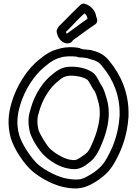

<svg xmlns="http://www.w3.org/2000/svg" viewBox="-20 -1020 771 1077"><path d="M40 -247C59 -183 114 -101 161 -60C211 -18 290 25 362 34C435 45 473 26 519 -2C572 -37 603 -67 634 -129C669 -194 694 -273 700 -356C701 -361 701 -370 701 -375C704 -498 657 -601 595 -676C570 -709 540 -726 501 -736C481 -744 449 -739 431 -748C429 -749 426 -751 424 -751C386 -758 341 -757 303 -744C270 -736 238 -718 205 -690C131 -633 72 -537 45 -444C26 -381 21 -318 40 -247ZM88 -261C71 -323 76 -373 93 -430C118 -515 172 -601 236 -650L237 -651C266 -676 292 -690 316 -696C317 -696 318 -697 319 -697C341 -705 382 -706 412 -702C418 -699 418 -698 427 -698C448 -698 468 -695 484 -689C485 -689 486 -688 487 -688C520 -680 537 -671 555 -646L556 -645C612 -578 654 -486 651 -375C651 -369 651 -367 650 -363V-361C645 -287 623 -214 590 -153C562 -97 540 -75 493 -44C448 -17 431 -7 368 -16C310 -23 235 -62 193 -98C155 -132 103 -211 88 -261ZM140 -348C139 -320 143 -299 148 -278V-277C160 -237 200 -174 228 -148C258 -118 315 -81 367 -74C386 -71 402 -70 415 -73C449 -79 487 -112 505 -130V-131C517 -145 529 -164 540 -188C573 -259 608 -362 580 -461C572 -487 565 -519 546 -546C535 -562 528 -587 506 -609C505 -610 504 -611 503 -611C467 -639 409 -649 361 -645H359C326 -640 302 -627 274 -603C218 -560 174 -487 154 -417C146 -390 140 -371 140 -348ZM190 -346C190 -361 194 -378 202 -403C220 -465 261 -530 305 -564L306 -565C332 -587 340 -591 366 -595C403 -598 450 -588 471 -572C482 -560 489 -541 504 -518C518 -504 524 -474 532 -447C554 -368 525 -275 494 -208C485 -186 477 -174 469 -165C454 -151 417 -125 405 -123C398 -122 390 -121 376 -124H374C338 -129 285 -162 263 -184H262C245 -200 205 -263 196 -291C192 -309 189 -324 190 -346ZM298 -840C302 -818 316 -784 351 -777C355 -776 359 -776 363 -777C365 -778 377 -775 390 -795C430 -823 478 -860 515 -884C524 -890 528 -903 524 -914L519 -930C515 -962 485 -992 454 -999C447 -1001 438 -999 432 -993L414 -976C382 -946 342 -903 312 -874C311 -873 308 -870 307 -868L301 -857C298 -852 297 -846 298 -840ZM350 -841C385 -875 421 -917 454 -945C464 -937 469 -926 469 -923C469 -921 470 -917 471 -915C433 -889 391 -856 355 -831C353 -834 351 -837 350 -841Z"/></svg>

Font: Hussar Pisanka
Style: Out
Weight: 400
Designer: Robert Jablonski
Foundry: Cannot Into Space Fonts
Version: Version 1.070